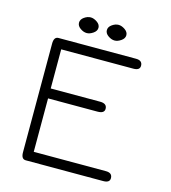

<svg xmlns="http://www.w3.org/2000/svg" viewBox="-113 -858 845 949"><g transform="rotate(15 309.5 -383.0)"><path d="M133.8 -324.2V-50.8H502.9Q536.1 -50.8 536.1 -23.4Q536.1 0 502.9 0H106.4Q83 0 83 -35.2V-590.8Q83 -626 106.4 -626H502.9Q536.1 -626 536.1 -598.6Q536.1 -575.2 502.9 -575.2H133.8V-375H386.7Q421.9 -375 421.9 -347.7Q421.9 -324.2 386.7 -324.2ZM234.4 -765.6Q250 -765.6 267.1 -753.9Q284.2 -742.2 284.2 -725.6Q284.2 -709 267.1 -697.3Q250 -685.5 234.4 -685.5Q217.8 -685.5 201.2 -697.3Q184.6 -709 184.6 -725.6Q184.6 -742.2 201.2 -753.9Q217.8 -765.6 234.4 -765.6ZM377 -765.6Q392.6 -765.6 409.7 -753.9Q426.8 -742.2 426.8 -725.6Q426.8 -709 409.7 -697.3Q392.6 -685.5 377 -685.5Q360.4 -685.5 343.8 -697.3Q327.1 -709 327.1 -725.6Q327.1 -742.2 343.8 -753.9Q360.4 -765.6 377 -765.6Z"/></g></svg>

Font: Jura
Style: Book
Weight: 400
Version: Version 2.3